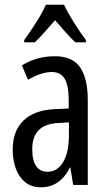

<svg xmlns="http://www.w3.org/2000/svg" viewBox="-20 -786 456 816"><path d="M213 -547Q289 -547 321 -499Q353 -451 353 -362V0H291L279 -74H277Q235 10 154 10Q113 10 86 -12.5Q59 -35 46.5 -71.5Q34 -108 34 -150Q34 -230 80 -274Q126 -318 211 -322L272 -325V-360Q272 -422 255 -451Q238 -480 200 -480Q156 -480 99 -447L73 -508Q136 -547 213 -547ZM225 -263Q117 -257 117 -152Q117 -103 134 -79.5Q151 -56 182 -56Q224 -56 248.5 -97.5Q273 -139 273 -212V-266ZM252 -766Q268 -732 294 -690.5Q320 -649 345 -616V-606H300Q279 -626 258 -650Q237 -674 214 -700Q191 -674 168.5 -648.5Q146 -623 128 -606H83V-616Q110 -653 135.5 -693.5Q161 -734 175 -766Z"/></svg>

Font: Noto Sans Kannada ExtraCondensed
Style: Regular
Weight: 400
Width: 2
Designer: Jelle Bosma - Monotype Design Team
Foundry: Monotype Imaging Inc.
Version: Version 2.005; ttfautohint (v1.8.4.7-5d5b)